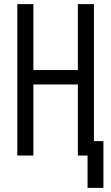

<svg xmlns="http://www.w3.org/2000/svg" viewBox="-20 -755 540 932"><path d="M405 157V0H358V-345H142V0H64V-735H142V-415H358V-735H436V-70H482V157Z"/></svg>

Font: Iosevka Algr
Style: Regular
Weight: 400
Monospace: yes
Designer: Belleve Invis
Foundry: Belleve Invis
Version: Version 26.0.2; ttfautohint (v1.8.3)